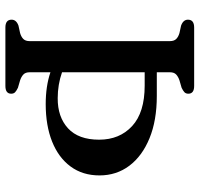

<svg xmlns="http://www.w3.org/2000/svg" viewBox="-34 -706 740 712"><g transform="rotate(90 336.0 -350.0)"><path d="M248 -90Q248 -74.5 256.2 -66.8Q264.5 -59 278 -54.5L305.5 -46.5Q316 -41.5 321.8 -36.2Q327.5 -31 327.5 -21.5Q327.5 0 298.5 0H82Q53 0 53 -23Q53 -40.5 75 -48.5L102.5 -54.5Q116.5 -58.5 124.5 -66.5Q132.5 -74.5 132.5 -90V-610Q132.5 -625.5 124.5 -633.5Q116.5 -641.5 102.5 -645.5L75 -651.5Q53 -659.5 53 -677Q53 -700 82 -700H298.5Q327.5 -700 327.5 -678.5Q327.5 -669 321.8 -663.8Q316 -658.5 305.5 -653.5L278 -645.5Q264.5 -641 256.2 -633.2Q248 -625.5 248 -610V-561.5H336Q426.5 -561.5 492.5 -534.5Q558.5 -507.5 594.5 -459.8Q630.5 -412 630.5 -349Q630.5 -286.5 597.5 -241.8Q564.5 -197 505 -173.2Q445.5 -149.5 366 -149.5Q299.5 -149.5 248 -167ZM344 -194Q413.5 -193.5 455.8 -232.2Q498 -271 498 -347.5Q498 -423.5 447.5 -470Q397 -516.5 297.5 -516.5H248V-210Q294 -194 344 -194Z"/></g></svg>

Font: Fraunces 9pt S050
Style: Regular
Weight: 400
Version: Version 1.000; ttfautohint (v1.8.3)